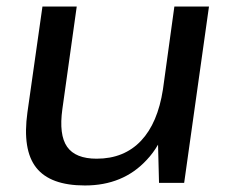

<svg xmlns="http://www.w3.org/2000/svg" viewBox="-20 -560 703 588"><path d="M171 -226Q160 -147 185.5 -110.5Q211 -74 276 -74Q360 -74 412 -129Q463 -183 479 -286L514 -540H620L544 0H467L464 -117Q449 -91 429 -70Q357 8 240 8Q134 8 91 -46.5Q48 -101 64 -216L110 -540H215Z"/></svg>

Font: Pathway Extreme 8pt Thin 12pt Medium
Style: Italic
Weight: 500
Italic angle: -8°
Version: Version 1.001;gftools[0.9.26]